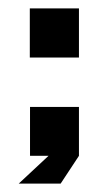

<svg xmlns="http://www.w3.org/2000/svg" viewBox="-20 -522 232 456"><path d="M167.5 -385.3V-502H50.8V-385.3ZM51.3 -268.1H167.5V-151.9L124 -85.9H24.4L95.2 -151.9H51.3Z"/></svg>

Font: Sangha Kali
Style: Regular
Weight: 400
Designer: Seslavinskaya Anna
Foundry: Popkern
Version: Version 2.000;PS 002.000;hotconv 1.0.88;makeotf.lib2.5.64775